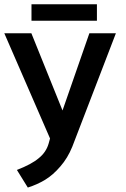

<svg xmlns="http://www.w3.org/2000/svg" viewBox="-25 -656 589 894"><path d="M53.7 135.3Q122.1 108.9 155.3 80.6Q189.5 53.2 201.2 13.2L208 -11.2L-4.9 -501H121.1L266.1 -141.6L391.1 -501H514.6L311.5 27.3Q290 80.1 256.3 118.7Q222.2 158.7 185.1 181.2Q147.9 203.6 104.5 217.3ZM121.6 -559.6V-636.2H426.3V-559.6Z"/></svg>

Font: Ride
Style: Bold
Weight: 700
Version: Version 3.000